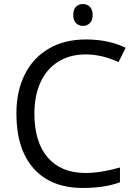

<svg xmlns="http://www.w3.org/2000/svg" viewBox="-20 -919 671 949"><path d="M390 -791Q411 -791 424.5 -805Q438 -819 438 -845Q438 -871 424.5 -885Q411 -899 390 -899Q369 -899 355.5 -885.5Q342 -872 342 -845Q342 -819 355.5 -805Q369 -791 390 -791ZM566 -612 601 -683Q516 -724 405 -724Q299 -724 222 -679Q144 -634 102.5 -551Q61 -468 61 -358Q61 -182 146.5 -86Q232 10 390 10Q497 10 573 -18V-91Q477 -64 403 -64Q282 -64 216 -140.5Q150 -217 150 -357Q150 -447 180.5 -513Q211 -579 268.5 -614.5Q326 -650 404 -650Q484 -650 566 -612Z"/></svg>

Font: OpenSansMMV
Style: Regular
Weight: 400
Designer: Steve Matteson
Foundry: Ascender Corporation
Version: Version 4.000